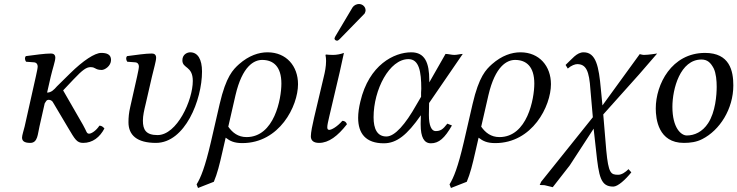

<svg xmlns="http://www.w3.org/2000/svg" viewBox="-20 -703 3679 958"><path d="M159 -322 103 -72C98 -52 90 -27 90 -17C90 -1 99 10 131 10C169 10 168 -35 177 -72L203 -187C210 -197 211 -205 224 -205C233 -205 242 -198 244 -193L320 -65C354 -8 363 10 395 10C442 10 478 -18 501 -62C494 -70 487 -76 476 -76C460 -51 436 -36 425 -36C411 -36 413 -47 394 -80L295 -252L346 -306C393 -356 412 -368 432 -368C458 -368 454 -354 488 -354C502 -354 534 -373 534 -404C534 -432 512 -439 485 -439C453 -439 395 -401 330 -337L264 -272C250 -256 236 -241 215 -241L233 -320C242 -359 256 -398 256 -415C256 -429 248 -436 235 -436C203 -436 156 -429 109 -423C102 -415 104 -404 110 -395L150 -392C162 -391 168 -382 168 -372C168 -363 165 -350 159 -322Z M630 -170C623 -140 621 -117 621 -93C621 -29 663 10 758 10C903 10 988 -204 988 -346C988 -407 967 -442 929 -442C916 -442 890 -433 890 -402C890 -360 942 -375 942 -299C942 -203 863 -29 766 -29C708 -29 693 -56 693 -101C693 -126 699 -152 707 -185L738 -320C747 -359 759 -398 759 -415C759 -429 751 -436 738 -436C706 -436 661 -429 614 -423C607 -415 609 -404 615 -395L655 -392C667 -391 673 -382 673 -372C673 -363 670 -349 664 -321Z M1467 -283C1467 -373 1409 -442 1315 -442C1271 -442 1222 -426 1173 -383C1143 -356 1108 -322 1076 -184L1032 7C1003 131 982 183 961 217L968 235L1047 204C1064 164 1076 116 1089 58L1106 -16C1128 1 1149 11 1189 11C1374 11 1467 -173 1467 -283ZM1210 -19C1168 -19 1140 -41 1119 -71L1155 -228C1189 -374 1248 -404 1288 -404C1344 -404 1384 -371 1384 -286C1384 -210 1349 -19 1210 -19Z M1623 -55C1616 -55 1613 -59 1613 -68C1613 -79 1617 -96 1623 -122L1675 -343L1696 -439C1680 -433 1660 -429 1642 -429C1631 -429 1611 -430 1607 -431L1604 -429C1606 -419 1607 -409 1607 -399C1607 -371 1601 -342 1596 -322L1547 -115C1539 -81 1531 -42 1531 -23C1531 -4 1542 10 1572 10C1620 10 1665 -24 1711 -83C1708 -92 1702 -100 1688 -100C1662 -70 1634 -55 1623 -55ZM1771 -683C1760 -683 1746 -677 1739 -666L1654 -523C1652 -520 1650 -515 1650 -514C1649 -513 1649 -512 1649 -511C1649 -505 1655 -500 1662 -500C1666 -500 1671 -504 1675 -508L1794 -630C1800 -635 1802 -640 1803 -645C1804 -647 1804 -649 1804 -652C1804 -669 1789 -683 1771 -683Z M2121 -189 2289 -434C2277 -434 2261 -429 2247 -429C2233 -429 2217 -434 2203 -434L2122 -292V-302C2122 -390 2100 -442 2032 -442C1947 -442 1821 -380 1778 -196C1771 -167 1767 -140 1767 -115C1767 -37 1805 12 1895 12C1959 12 2011 -29 2080 -128L2079 -89V-81C2079 -18 2096 12 2130 12C2170 12 2199 -14 2235 -77L2212 -86C2189 -56 2177 -49 2153 -49C2133 -49 2120 -77 2120 -128V-131ZM2018 -408C2071 -408 2082 -346 2082 -260C2082 -254 2081 -248 2081 -241V-220L2057 -179C2003 -83 1950 -22 1908 -22C1862 -22 1844 -60 1844 -118C1844 -256 1923 -408 2018 -408Z M2729 -283C2729 -373 2671 -442 2577 -442C2533 -442 2484 -426 2435 -383C2405 -356 2370 -322 2338 -184L2294 7C2265 131 2244 183 2223 217L2230 235L2309 204C2326 164 2338 116 2351 58L2368 -16C2390 1 2411 11 2451 11C2636 11 2729 -173 2729 -283ZM2472 -19C2430 -19 2402 -41 2381 -71L2417 -228C2451 -374 2510 -404 2550 -404C2606 -404 2646 -371 2646 -286C2646 -210 2611 -19 2472 -19Z M2926 -255 2938 -118 2680 204 2673 220 2697 221 2738 231 2823 122 2942 -61 2954 47C2968 180 2977 228 3040 228C3063 228 3101 193 3130 157L3116 141C3101 156 3082 169 3065 169C3028 169 3016 163 3005 47L2990 -132L3169 -332L3259 -436C3259 -436 3215 -429 3193 -429C3186 -429 3172 -433 3172 -433L2986 -177L2978 -259C2968 -371 2954 -442 2892 -442C2857 -442 2834 -408 2802 -379L2813 -361C2831 -377 2850 -383 2860 -383C2904 -383 2920 -350 2926 -255Z M3252 -162C3252 -109 3265 10 3392 10C3424 10 3455 6 3484 -9C3571 -53 3639 -159 3639 -277C3639 -349 3621 -439 3498 -439C3331 -439 3252 -282 3252 -162ZM3335 -170C3335 -260 3374 -406 3480 -406C3510 -406 3526 -390 3541 -362C3553 -337 3556 -300 3556 -270C3556 -230 3550 -144 3513 -88C3485 -45 3445 -27 3407 -27C3378 -27 3335 -65 3335 -170Z"/></svg>

Font: Libertinus Serif
Style: Italic
Weight: 400
Italic angle: -12°
Designer: Philipp H. Poll, Khaled Hosny
Foundry: Caleb Maclennan
Version: Version 7.050;RELEASE